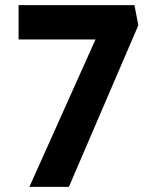

<svg xmlns="http://www.w3.org/2000/svg" viewBox="-20 -724 591 744"><path d="M94 0 350 -571H52V-704H501L516 -626L247 0Z"/></svg>

Font: Readex Pro SemiBold
Style: Regular
Weight: 600
Designer: Bonnie Shaver-Troup, Thomas Jockin
Foundry: Lexend
Version: Version 1.204; ttfautohint (v1.8.4.7-5d5b)